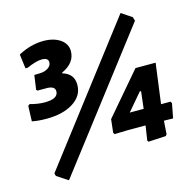

<svg xmlns="http://www.w3.org/2000/svg" viewBox="-112 -804 1029 1013"><g transform="rotate(-15 402.5 -298.0)"><path d="M633 -689 690 -651 696 -630 142 93 81 53 77 38ZM201 -652Q257 -652 292.5 -627.5Q328 -603 328 -563Q328 -499 254 -465V-461Q315 -443 315 -383Q315 -323 259 -287Q203 -251 112 -251Q67 -251 33 -258L36 -342L45 -349Q88 -337 125 -337Q199 -337 199 -378Q199 -405 159 -407H104L98 -413L109 -491L142 -492Q167 -493 185 -505Q203 -517 203 -536Q203 -560 167 -560Q138 -560 85 -537H73L63 -615Q132 -652 201 -652ZM744 -388 715 -169H767L772 -159L757 -80L707 -81L702 -8L695 0L600 5L595 -2L607 -82H510L437 -80L432 -89L440 -161L634 -388ZM544 -169H620L631 -263H624Z"/></g></svg>

Font: Alegreya Sans SC ExtraBold
Style: Italic
Weight: 800
Italic angle: -7°
Designer: Juan Pablo del Peral
Foundry: Huerta Tipografica
Version: Version 2.007